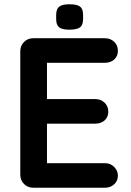

<svg xmlns="http://www.w3.org/2000/svg" viewBox="-20 -879 612 899"><path d="M532 -57Q532 -32 514.5 -16Q497 0 471 0H136Q110 0 92.5 -17.5Q75 -35 75 -61V-639Q75 -665 92.5 -682.5Q110 -700 136 -700H471Q497 -700 514.5 -683.5Q532 -667 532 -641Q532 -616 515 -600.5Q498 -585 471 -585H200V-415H426Q452 -415 469.5 -398.5Q487 -382 487 -356Q487 -331 470 -315.5Q453 -300 426 -300H200V-115H471Q497 -115 514.5 -97.5Q532 -80 532 -57ZM243 -790V-809Q243 -837 257.5 -848Q272 -859 305 -859Q341 -859 355 -848Q369 -837 369 -809V-790Q369 -761 354 -750.5Q339 -740 304 -740Q271 -740 257 -751Q243 -762 243 -790Z"/></svg>

Font: Quicksand
Style: Bold
Weight: 700
Version: Version 3.000